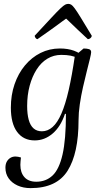

<svg xmlns="http://www.w3.org/2000/svg" viewBox="-20 -712 521 990"><path d="M138 258Q100 258 70.5 244.5Q41 231 24.5 207.5Q8 184 8 153Q8 134 15 121.5Q22 109 33.5 102Q45 95 60 95Q67 95 74 96.5Q81 98 88 100Q87 110 86 119.5Q85 129 85 138Q85 178 106 201.5Q127 225 167 225Q217 225 251 193Q285 161 302.5 84.5Q320 8 320 -125H315Q293 -59 251.5 -23.5Q210 12 159 12Q101 12 68.5 -31.5Q36 -75 36 -157Q36 -222 55 -277.5Q74 -333 108.5 -374.5Q143 -416 189 -439Q235 -462 289 -462Q330 -462 361.5 -450.5Q393 -439 420 -414L417 -386Q405 -397 378 -413Q351 -429 296 -429Q257 -429 224.5 -409.5Q192 -390 169 -354Q146 -318 133 -270Q120 -222 120 -165Q120 -124 128 -94.5Q136 -65 153 -50Q170 -35 196 -35Q226 -35 251 -57Q276 -79 296.5 -126Q317 -173 334 -247Q351 -321 366 -424L411 -462Q428 -462 439 -458.5Q450 -455 450 -443Q450 -435 443.5 -408.5Q437 -382 427.5 -344.5Q418 -307 408 -263Q398 -219 391.5 -174.5Q385 -130 385 -92Q385 79 328.5 168.5Q272 258 138 258ZM332 -692Q340 -692 347 -688Q354 -684 365.5 -668.5Q377 -653 397.5 -619.5Q418 -586 453 -528Q453 -521 446.5 -515.5Q440 -510 433 -510Q403 -538 378.5 -561Q354 -584 339 -599Q324 -614 321 -616Q309 -608 300 -601Q291 -594 277 -584Q263 -574 239 -556.5Q215 -539 173 -510Q169 -510 164 -515.5Q159 -521 159 -528Q213 -586 244 -619.5Q275 -653 291.5 -668.5Q308 -684 316 -688Q324 -692 332 -692Z"/></svg>

Font: Petrona
Style: Italic
Weight: 400
Italic angle: -9°
Designer: Ringo R. Seeber
Foundry: Ringo R. Seeber
Version: Version 2.001; ttfautohint (v1.8.3)